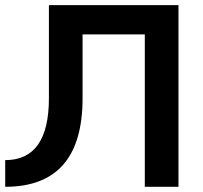

<svg xmlns="http://www.w3.org/2000/svg" viewBox="-20 -718 779 738"><path d="M0 -102.5Q168 -102.5 168 -340.3V-698.2H666V0H536.6V-585.9H297.4V-340.3Q297.4 0 0 0Z"/></svg>

Font: SansationBold
Style: Bold
Weight: 700
Designer: Bernd Montag
Version: Version 1.301